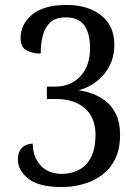

<svg xmlns="http://www.w3.org/2000/svg" viewBox="-20 -744 556 774"><path d="M229 10Q137 10 94.5 -23.5Q52 -57 52 -101Q52 -131 68.5 -148Q85 -165 112 -165Q112 -113 143 -78Q174 -43 229 -43Q265 -43 296.5 -58.5Q328 -74 346.5 -109Q365 -144 365 -202Q365 -268 323 -306.5Q281 -345 203 -345H169V-395H204Q265 -395 304 -436.5Q343 -478 343 -550Q343 -609 320 -641.5Q297 -674 245 -674Q205 -674 183 -654Q161 -634 152.5 -600.5Q144 -567 144 -528Q111 -528 87 -541Q63 -554 63 -590Q63 -647 110 -685.5Q157 -724 248 -724Q335 -724 388 -682Q441 -640 441 -563Q441 -495 400 -445.5Q359 -396 296 -380Q323 -377 352 -366.5Q381 -356 406.5 -336Q432 -316 448 -283Q464 -250 464 -201Q464 -142 443.5 -101.5Q423 -61 388.5 -36.5Q354 -12 312.5 -1Q271 10 229 10Z"/></svg>

Font: Noto Serif Tamil SemiCondensed
Style: Regular
Weight: 400
Width: 4
Designer: Indian Type Foundry, Tom Grace, and the Monotype Design Team
Foundry: Monotype Imaging Inc.
Version: Version 2.004